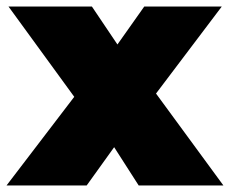

<svg xmlns="http://www.w3.org/2000/svg" viewBox="-29 -567 703 587"><path d="M-9 0 198 -271 -3 -547H252L330 -431L412 -547H649L448 -281L654 0H395L320 -117L236 0Z"/></svg>

Font: Montserrat Thin Black
Style: Regular
Weight: 900
Version: Version 9.000